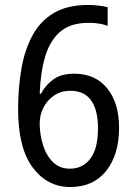

<svg xmlns="http://www.w3.org/2000/svg" viewBox="-20 -744 540 774"><path d="M263 10Q171 10 112 -68.5Q53 -147 53 -304Q53 -389 66 -465Q79 -541 110 -599.5Q141 -658 196 -691Q251 -724 335 -724Q354 -724 376.5 -721.5Q399 -719 414 -715V-640Q381 -652 338 -652Q264 -652 222.5 -616Q181 -580 162 -515.5Q143 -451 140 -366H145Q164 -402 196 -424.5Q228 -447 279 -447Q364 -447 412 -388Q460 -329 460 -229Q460 -120 408 -55Q356 10 263 10ZM262 -64Q313 -64 344 -104Q375 -144 375 -228Q375 -300 347.5 -339Q320 -378 264 -378Q226 -378 198 -359Q170 -340 155 -310Q140 -280 140 -247Q140 -203 153 -160.5Q166 -118 193 -91Q220 -64 262 -64Z"/></svg>

Font: Noto Sans Gurmukhi UI SemiCondensed
Style: Regular
Weight: 400
Width: 4
Designer: Jelle Bosma - Monotype Design Team
Foundry: Monotype Imaging Inc.
Version: Version 2.004; ttfautohint (v1.8.4.7-5d5b)